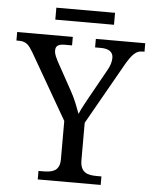

<svg xmlns="http://www.w3.org/2000/svg" viewBox="-63 -898 748 945"><g transform="rotate(5 311.5 -425.0)"><path d="M159.2 0V-42H182.1Q198.7 -42 213.6 -44.2Q228.5 -46.4 239.7 -53.2Q251 -60.1 257.6 -73.5Q264.2 -86.9 264.2 -108.9V-297.9L79.1 -619.1Q70.8 -633.3 63.5 -643.3Q56.2 -653.3 48.1 -659.7Q40 -666 30.3 -668.9Q20.5 -671.9 7.8 -671.9H-4.9V-713.9H270V-671.9H232.9Q219.2 -671.9 210.7 -669.4Q202.1 -667 197.3 -662.6Q192.4 -658.2 190.7 -652.3Q189 -646.5 189 -640.1Q189 -626 195.1 -611.8Q201.2 -597.7 207 -586.9L280.8 -453.1Q298.3 -422.4 310.5 -392.3Q322.8 -362.3 331.1 -338.9Q335.4 -349.6 342 -362.8Q348.6 -376 356.7 -390.9Q364.7 -405.8 373.5 -421.6Q382.3 -437.5 391.1 -453.1L455.1 -567.9Q464.8 -585 469 -600.3Q473.1 -615.7 473.1 -627.9Q473.1 -649.9 457.5 -660.9Q441.9 -671.9 413.1 -671.9H383.8V-713.9H627.9V-671.9H616.2Q605.5 -671.9 595.9 -668.2Q586.4 -664.6 576.7 -655.5Q566.9 -646.5 556.4 -631.6Q545.9 -616.7 533.2 -594.2L365.2 -297.9V-113.8Q365.2 -90.3 371.6 -76.2Q377.9 -62 389.2 -54.4Q400.4 -46.9 415.3 -44.4Q430.2 -42 446.8 -42H470.2V0ZM466.8 -791H176.8V-850.1H466.8Z"/></g></svg>

Font: Noto Serif
Style: Regular
Weight: 400
Designer: Monotype Design team
Foundry: Monotype Imaging Inc.
Version: Version 1.02